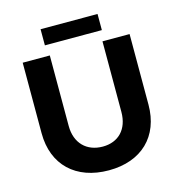

<svg xmlns="http://www.w3.org/2000/svg" viewBox="-124 -963 1001 1081"><g transform="rotate(-15 376.5 -422.5)"><path d="M211 -856V-762H543V-856ZM223 -289V-700H65V-289C65 -104 186 11 378 11C569 11 688 -104 688 -289V-700H530V-289C530 -187 470 -127 379 -127C286 -127 223 -188 223 -289Z"/></g></svg>

Font: Juman SemiBold
Style: Regular
Weight: 600
Designer: Bandar Raffah (Arabic) Julieta Ulanovsky (Latin)
Foundry: Caramella
Version: Version 5.022;PS 005.022;hotconv 1.0.88;makeotf.lib2.5.64775